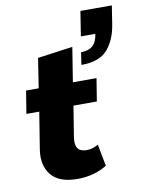

<svg xmlns="http://www.w3.org/2000/svg" viewBox="-81 -756 626 824"><g transform="rotate(-10 232.0 -344.0)"><path d="M190 10Q110 10 76 -32Q42 -74 52 -141L78 -303H22L38 -402H93L113 -531L266 -552L242 -402H345L329 -303H227L205 -166Q201 -135 212 -120Q223 -105 251 -105Q265 -105 278.5 -109.5Q292 -114 301 -120L319 -25Q293 -8 260 1Q227 10 190 10ZM291 -469 299 -523Q332 -523 350 -539Q368 -555 373 -590H310L327 -698H464L451 -615Q440 -549 404.5 -509Q369 -469 291 -469Z"/></g></svg>

Font: Rokkitt SemiBold ExtraBold
Style: Italic
Weight: 800
Italic angle: -9°
Version: Version 3.103